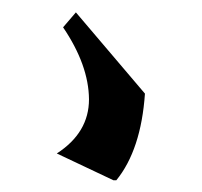

<svg xmlns="http://www.w3.org/2000/svg" viewBox="-20 -76 331 315"><path d="M170.9 219.7Q170.9 219.7 166 219.7L73.2 175.8Q126 141.6 126 86.9Q125.5 30.8 83.5 -31.2L104.5 -55.7L217.8 77.6Q211.4 169.9 170.9 219.7Z"/></svg>

Font: Nova Cut
Style: Book
Weight: 400
Version: Version 2.000